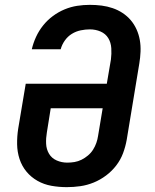

<svg xmlns="http://www.w3.org/2000/svg" viewBox="-20 -763 640 791"><path d="M255 8Q223 8 192 2.5Q161 -3 134.5 -18Q108 -33 89 -56Q70 -79 60.5 -108Q51 -137 50.5 -169Q50 -201 55 -233L86 -418H420L437 -518Q440 -541 438.5 -564.5Q437 -588 426 -606Q415 -624 394.5 -633Q374 -642 350 -642Q332 -642 312.5 -638Q293 -634 276 -623.5Q259 -613 247 -596Q235 -579 230 -560H111Q117 -586 128.5 -611Q140 -636 157.5 -658Q175 -680 198 -697Q221 -714 246.5 -724.5Q272 -735 298 -739Q324 -743 350 -743Q375 -743 398.5 -740Q422 -737 444 -729.5Q466 -722 485 -709.5Q504 -697 518.5 -680Q533 -663 542.5 -642Q552 -621 556 -598Q560 -575 559 -550.5Q558 -526 554 -502L502 -187Q497 -159 487 -132Q477 -105 459 -81.5Q441 -58 417 -40Q393 -22 366 -11Q339 0 311 4Q283 8 255 8ZM257 -93Q272 -93 287 -95.5Q302 -98 316 -105Q330 -112 342.5 -122.5Q355 -133 363.5 -146.5Q372 -160 377 -174.5Q382 -189 384 -203L403 -317H189L173 -217Q169 -194 170 -171Q171 -148 182 -129.5Q193 -111 213.5 -102Q234 -93 257 -93Z"/></svg>

Font: Iosevka Curly Extended Oblique
Style: Bold
Weight: 700
Width: 7
Italic angle: -9°
Monospace: yes
Designer: Belleve Invis
Foundry: Belleve Invis
Version: Version 11.1.0; ttfautohint (v1.8.3)